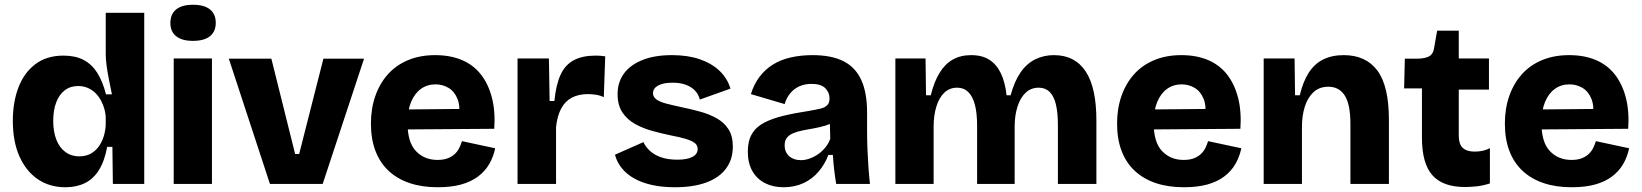

<svg xmlns="http://www.w3.org/2000/svg" viewBox="-20 -774 6908 808"><path d="M255 14Q189 14 139.5 -19.5Q90 -53 62 -115.5Q34 -178 34 -265Q34 -345 58 -407Q82 -469 129.5 -504.5Q177 -540 247 -540Q297 -540 331.5 -522Q366 -504 389 -468Q412 -432 426 -377H451Q444 -411 438 -441.5Q432 -472 428.5 -498.5Q425 -525 425 -545V-720H587V-258V0H455L453 -156H431Q420 -96 396.5 -58.5Q373 -21 337.5 -3.5Q302 14 255 14ZM313 -116Q344 -116 365.5 -129.5Q387 -143 400 -164Q413 -185 419 -209Q425 -233 425 -254V-275Q425 -294 420 -313Q415 -332 405.5 -350Q396 -368 382 -382Q368 -396 349.5 -404Q331 -412 309 -412Q276 -412 252.5 -394Q229 -376 216.5 -343Q204 -310 204 -265Q204 -220 217 -186.5Q230 -153 255 -134.5Q280 -116 313 -116Z M711 0V-528H872V0ZM792 -602Q746 -602 721.5 -621.5Q697 -641 697 -677Q697 -715 721.5 -734.5Q746 -754 792 -754Q839 -754 863.5 -734.5Q888 -715 888 -678Q888 -641 863.5 -621.5Q839 -602 792 -602Z M1116 0 943 -527H1122L1222 -126H1239L1341 -527H1512L1338 0Z M1822 14Q1756 14 1704 -3.5Q1652 -21 1615.5 -55Q1579 -89 1560 -139Q1541 -189 1541 -254Q1541 -317 1559.5 -370Q1578 -423 1612.5 -461.5Q1647 -500 1697.5 -521Q1748 -542 1811 -542Q1875 -542 1923.5 -521.5Q1972 -501 2003.5 -461Q2035 -421 2050 -363.5Q2065 -306 2060 -232L1647 -229V-313L1968 -316L1911 -277Q1918 -327 1905 -358.5Q1892 -390 1867 -404.5Q1842 -419 1813 -419Q1778 -419 1751.5 -400Q1725 -381 1710 -345Q1695 -309 1695 -257Q1695 -175 1730.5 -138Q1766 -101 1821 -101Q1848 -101 1866 -108.5Q1884 -116 1895.5 -127.5Q1907 -139 1913.5 -153Q1920 -167 1924 -180L2064 -150Q2056 -113 2038.5 -83Q2021 -53 1991.5 -31Q1962 -9 1920.5 2.5Q1879 14 1822 14Z M2158 0V-245V-528H2290L2293 -349H2313Q2320 -419 2339.5 -460.5Q2359 -502 2395.5 -521Q2432 -540 2486 -540Q2494 -540 2504 -539.5Q2514 -539 2527 -537L2521 -365Q2505 -373 2486.5 -375.5Q2468 -378 2454 -378Q2415 -378 2386.5 -363Q2358 -348 2341.5 -317Q2325 -286 2320 -239V0Z M2820 14Q2767 14 2724 4.5Q2681 -5 2649 -23Q2617 -41 2596.5 -66.5Q2576 -92 2568 -123L2688 -176Q2695 -159 2712.5 -141.5Q2730 -124 2759.5 -113Q2789 -102 2831 -102Q2871 -102 2893.5 -113.5Q2916 -125 2916 -147Q2916 -163 2903.5 -172.5Q2891 -182 2866 -189.5Q2841 -197 2804 -204Q2766 -212 2727 -222.5Q2688 -233 2654 -251.5Q2620 -270 2599.5 -300.5Q2579 -331 2579 -378Q2579 -427 2605 -463.5Q2631 -500 2682.5 -521Q2734 -542 2808 -542Q2874 -542 2924 -525Q2974 -508 3007.5 -476.5Q3041 -445 3054 -401L2925 -355Q2920 -377 2904.5 -393Q2889 -409 2865.5 -417.5Q2842 -426 2810 -426Q2771 -426 2749.5 -414Q2728 -402 2728 -382Q2728 -366 2742.5 -355.5Q2757 -345 2784 -338Q2811 -331 2848 -323Q2887 -315 2925.5 -304.5Q2964 -294 2995.5 -276.5Q3027 -259 3045.5 -230.5Q3064 -202 3064 -157Q3064 -104 3036 -65.5Q3008 -27 2953.5 -6.5Q2899 14 2820 14Z M3277 14Q3233 14 3199 -3.5Q3165 -21 3146 -54.5Q3127 -88 3127 -136Q3127 -181 3144.5 -210.5Q3162 -240 3195.5 -257.5Q3229 -275 3276 -286.5Q3323 -298 3383 -307Q3412 -312 3431.5 -316.5Q3451 -321 3461 -331Q3471 -341 3471 -360Q3471 -385 3453 -403Q3435 -421 3395 -421Q3367 -421 3344.5 -411Q3322 -401 3306 -382Q3290 -363 3282 -336L3140 -378Q3153 -420 3176.5 -451Q3200 -482 3233 -502.5Q3266 -523 3308.5 -532.5Q3351 -542 3399 -542Q3479 -542 3529.5 -516.5Q3580 -491 3604.5 -437.5Q3629 -384 3629 -300V-219Q3629 -183 3630.5 -146.5Q3632 -110 3634.5 -73.5Q3637 -37 3641 0H3499Q3495 -23 3491 -55.5Q3487 -88 3485 -122H3466Q3452 -84 3425.5 -52.5Q3399 -21 3361.5 -3.5Q3324 14 3277 14ZM3350 -100Q3368 -100 3386.5 -106.5Q3405 -113 3422 -124.5Q3439 -136 3453 -153Q3467 -170 3474 -190L3472 -269L3494 -264Q3475 -252 3452 -245Q3429 -238 3405.5 -234Q3382 -230 3359.5 -225.5Q3337 -221 3319.5 -214Q3302 -207 3292 -195Q3282 -183 3282 -162Q3282 -134 3301 -117Q3320 -100 3350 -100Z M3748 0V-341V-528H3875L3877 -373H3897Q3911 -430 3934 -467.5Q3957 -505 3990 -523.5Q4023 -542 4067 -542Q4113 -542 4143.5 -522.5Q4174 -503 4192 -465.5Q4210 -428 4216 -373H4233Q4249 -432 4275 -469.5Q4301 -507 4337 -524.5Q4373 -542 4415 -542Q4460 -542 4493.5 -524.5Q4527 -507 4549.5 -472.5Q4572 -438 4583 -386.5Q4594 -335 4594 -267V0H4432V-247Q4432 -300 4423.5 -335Q4415 -370 4397 -387.5Q4379 -405 4351 -405Q4319 -405 4296.5 -384Q4274 -363 4262 -325.5Q4250 -288 4250 -241V0H4092V-244Q4092 -299 4082.5 -334Q4073 -369 4054.5 -387Q4036 -405 4008 -405Q3976 -405 3954 -384Q3932 -363 3920.5 -325.5Q3909 -288 3909 -241V0Z M4962 14Q4896 14 4844 -3.5Q4792 -21 4755.5 -55Q4719 -89 4700 -139Q4681 -189 4681 -254Q4681 -317 4699.5 -370Q4718 -423 4752.5 -461.5Q4787 -500 4837.5 -521Q4888 -542 4951 -542Q5015 -542 5063.5 -521.5Q5112 -501 5143.5 -461Q5175 -421 5190 -363.5Q5205 -306 5200 -232L4787 -229V-313L5108 -316L5051 -277Q5058 -327 5045 -358.5Q5032 -390 5007 -404.5Q4982 -419 4953 -419Q4918 -419 4891.5 -400Q4865 -381 4850 -345Q4835 -309 4835 -257Q4835 -175 4870.5 -138Q4906 -101 4961 -101Q4988 -101 5006 -108.5Q5024 -116 5035.5 -127.5Q5047 -139 5053.5 -153Q5060 -167 5064 -180L5204 -150Q5196 -113 5178.5 -83Q5161 -53 5131.5 -31Q5102 -9 5060.5 2.5Q5019 14 4962 14Z M5298 0V-318V-528H5428L5430 -373H5450Q5463 -429 5487 -467Q5511 -505 5548 -523.5Q5585 -542 5635 -542Q5728 -542 5776.5 -477Q5825 -412 5825 -270V0H5663V-252Q5663 -334 5639.5 -371.5Q5616 -409 5570 -409Q5532 -409 5507.5 -386Q5483 -363 5471 -325Q5459 -287 5459 -240V0Z M6145 13Q6052 13 6008 -36.5Q5964 -86 5964 -195V-402H5889L5892 -527H5946Q5978 -528 5994.5 -537Q6011 -546 6015 -571L6028 -645H6119V-528H6246V-397H6119V-202Q6119 -168 6135.5 -152Q6152 -136 6186 -136Q6205 -136 6222 -140Q6239 -144 6250 -151V-2Q6218 8 6191.5 10.5Q6165 13 6145 13Z M6594 14Q6528 14 6476 -3.5Q6424 -21 6387.5 -55Q6351 -89 6332 -139Q6313 -189 6313 -254Q6313 -317 6331.5 -370Q6350 -423 6384.5 -461.5Q6419 -500 6469.5 -521Q6520 -542 6583 -542Q6647 -542 6695.5 -521.5Q6744 -501 6775.5 -461Q6807 -421 6822 -363.5Q6837 -306 6832 -232L6419 -229V-313L6740 -316L6683 -277Q6690 -327 6677 -358.5Q6664 -390 6639 -404.5Q6614 -419 6585 -419Q6550 -419 6523.5 -400Q6497 -381 6482 -345Q6467 -309 6467 -257Q6467 -175 6502.5 -138Q6538 -101 6593 -101Q6620 -101 6638 -108.5Q6656 -116 6667.5 -127.5Q6679 -139 6685.5 -153Q6692 -167 6696 -180L6836 -150Q6828 -113 6810.5 -83Q6793 -53 6763.5 -31Q6734 -9 6692.5 2.5Q6651 14 6594 14Z"/></svg>

Font: Bricolage Grotesque 96pt ExtraBold ExtraBold
Style: Regular
Weight: 800
Version: Version 1.001;gftools[0.9.33.dev8+g029e19f]